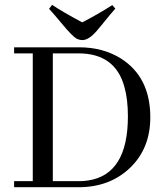

<svg xmlns="http://www.w3.org/2000/svg" viewBox="-20 -784 703 804"><path d="M39.1 -585.9V-560.5H117.2V-25.4H39.1V0H308.6Q440.4 0 525.4 -82Q609.4 -163.1 609.4 -293Q609.4 -460.9 486.3 -539.1Q411.1 -585.9 311.5 -585.9ZM308.6 -560.5Q462.9 -560.5 501 -419.9Q515.6 -368.2 515.6 -296.9Q515.6 -53.7 349.6 -28.3Q331.1 -25.4 311.5 -25.4H201.2V-560.5ZM325.2 -616.2Q351.6 -616.2 384.8 -654.3Q391.6 -662.1 409.2 -683.6Q441.4 -723.6 462.9 -748L450.2 -762.7Q387.7 -722.7 324.2 -690.4Q238.3 -736.3 198.2 -763.7L185.5 -747.1Q208 -722.7 240.2 -683.6Q283.2 -631.8 300.8 -622.1Q313.5 -616.2 325.2 -616.2Z"/></svg>

Font: Abhaya Libre
Style: Regular
Weight: 400
Designer: Pushpananda Ekanayake, Sol Matas, Pathum Egodawatta
Foundry: Mooniak
Version: Version 1.050 ; ttfautohint (v1.6)